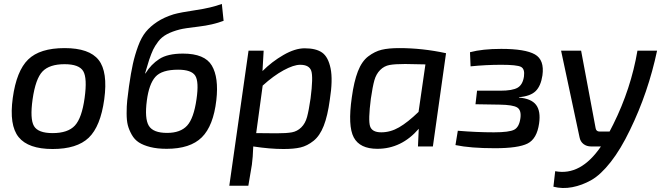

<svg xmlns="http://www.w3.org/2000/svg" viewBox="-20 -746 3382 978"><path d="M511 -240Q492 -102 432 -44.5Q372 13 248 13Q124 13 75 -47.5Q26 -108 45 -247Q64 -385 123.5 -443Q183 -501 309 -501Q435 -501 482.5 -440.5Q530 -380 511 -240ZM309 -419Q232 -419 196.5 -382Q161 -345 146 -240Q132 -140 153 -104Q174 -68 248 -68Q326 -68 361.5 -106.5Q397 -145 411 -247Q425 -348 404 -383.5Q383 -419 309 -419Z M1110 -726 1119 -640Q1064 -619 991.5 -610.5Q919 -602 896 -596Q857 -586 830 -571.5Q803 -557 786 -534.5Q769 -512 760 -493Q751 -474 740 -442Q738 -436 733.5 -420.5Q729 -405 725 -392.5Q721 -380 719 -372H721Q749 -418 791.5 -445.5Q834 -473 912 -473Q1023 -473 1059 -412Q1095 -351 1082 -236Q1067 -105 1008 -46.5Q949 12 829 12Q781 12 745.5 3Q710 -6 687.5 -20.5Q665 -35 651 -60Q637 -85 631 -108.5Q625 -132 625 -169Q625 -206 628 -234Q631 -262 637 -306Q647 -376 657 -421Q667 -466 683.5 -511Q700 -556 723 -584Q746 -612 781 -635Q816 -658 864 -673Q899 -683 977.5 -694.5Q1056 -706 1110 -726ZM887 -391Q804 -391 771.5 -354.5Q739 -318 728 -234Q716 -142 738 -105.5Q760 -69 831 -69Q899 -69 933 -106Q967 -143 981 -241Q994 -330 974.5 -360.5Q955 -391 887 -391Z M1323 -488 1317 -384Q1365 -432 1424 -466Q1483 -500 1532 -500Q1590 -500 1621 -478Q1652 -456 1664 -397.5Q1676 -339 1660 -238Q1649 -156 1629 -105Q1609 -54 1577 -28.5Q1545 -3 1511 5Q1477 13 1424 13Q1355 13 1270 0Q1268 58 1263 93L1245 200H1148L1246 -488ZM1318 -310 1285 -68Q1331 -67 1388 -67Q1440 -67 1467 -72Q1494 -77 1514.5 -97Q1535 -117 1544 -150Q1553 -183 1562 -245Q1576 -354 1565.5 -385Q1555 -416 1509 -416Q1476 -416 1424.5 -388Q1373 -360 1318 -310Z M2185 0H2109L2113 -90Q2025 12 1902 12Q1813 12 1782 -46Q1751 -104 1772 -250Q1783 -331 1803 -382.5Q1823 -434 1856 -459Q1889 -484 1924 -492.5Q1959 -501 2014 -501Q2132 -501 2252 -475ZM2112 -176 2147 -418Q2055 -420 2044 -420Q1992 -420 1964.5 -415Q1937 -410 1916.5 -389.5Q1896 -369 1887 -337Q1878 -305 1869 -243Q1855 -134 1865 -103Q1875 -72 1922 -72Q1969 -72 2013 -97.5Q2057 -123 2112 -176Z M2377 -408 2374 -480Q2437 -497 2533 -497Q2655 -497 2704.5 -469Q2754 -441 2743 -362Q2735 -308 2708.5 -282Q2682 -256 2624 -251L2623 -249Q2686 -244 2710.5 -212Q2735 -180 2726 -117Q2715 -39 2667.5 -15Q2620 9 2501 9Q2376 9 2300 -7L2312 -80Q2408 -72 2496 -72Q2574 -72 2599.5 -85.5Q2625 -99 2631 -145Q2636 -185 2614.5 -198.5Q2593 -212 2525 -213L2402 -215L2410 -284H2528Q2591 -284 2617 -299.5Q2643 -315 2649 -357Q2654 -395 2633.5 -405.5Q2613 -416 2534 -416Q2455 -416 2377 -408Z M3227 -488H3327Q3282 -275 3189 -84Q3142 14 3091 79Q3040 144 2992.5 171Q2945 198 2895 207.5Q2845 217 2799 205L2808 126Q2938 151 3041 0H2991Q2968 0 2952 -12.5Q2936 -25 2932 -47L2838 -488H2940L3014 -93Q3017 -76 3034 -76H3085L3104 -113Q3194 -294 3227 -488Z"/></svg>

Font: Exo 2.0 Medium
Style: Italic
Weight: 500
Italic angle: -8°
Designer: Natanael Gama
Version: Version 1.001;PS 001.001;hotconv 1.0.70;makeotf.lib2.5.58329